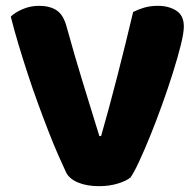

<svg xmlns="http://www.w3.org/2000/svg" viewBox="-20 -629 674 659"><path d="M428 -20Q414 -8 384.5 1Q355 10 320 10Q278 10 248 -2.5Q218 -15 207 -37Q196 -60 180 -96.5Q164 -133 146.5 -178Q129 -223 110.5 -273.5Q92 -324 75 -376Q58 -428 43 -478Q28 -528 17 -572Q31 -586 57.5 -597.5Q84 -609 114 -609Q151 -609 174.5 -593.5Q198 -578 209 -536Q236 -438 263.5 -348.5Q291 -259 321 -162H327Q354 -256 382.5 -367Q411 -478 437 -588Q455 -597 475.5 -603Q496 -609 522 -609Q559 -609 585 -592.5Q611 -576 611 -538Q611 -516 600.5 -474Q590 -432 573.5 -379.5Q557 -327 536.5 -270Q516 -213 495.5 -162.5Q475 -112 457 -73.5Q439 -35 428 -20Z"/></svg>

Font: Baloo Bhai 2 ExtraBold
Style: Regular
Weight: 800
Designer: Supriya Tembe, Noopur Datye and Ek Type
Foundry: Ek Type
Version: Version 1.640;PS 1.000;hotconv 16.6.51;makeotf.lib2.5.65220;